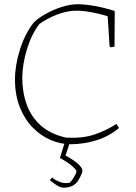

<svg xmlns="http://www.w3.org/2000/svg" viewBox="-20 -667 634 897"><path d="M312 7Q263 7 216.5 -13Q170 -33 132.5 -71.5Q95 -110 72.5 -166.5Q50 -223 50 -295Q50 -362 73 -435Q96 -508 137 -561Q158 -582 192.5 -601.5Q227 -621 265 -633.5Q303 -646 336 -647Q374 -648 423 -639Q472 -630 515 -616L516 -611L515 -449L496 -446L492 -451L483 -591Q465 -597 437.5 -603.5Q410 -610 381 -614Q352 -618 330 -617Q287 -615 243 -597.5Q199 -580 164 -555Q127 -506 106 -437.5Q85 -369 84 -305Q84 -236 105 -178Q126 -120 171.5 -80Q217 -40 289 -24Q366 -20 421 -38.5Q476 -57 524 -88L536 -69Q489 -30 432 -12Q375 6 312 7ZM279 210Q262 210 244 198Q226 186 213 175L223 162Q238 175 261 183.5Q284 192 307 186Q316 176 326.5 159Q337 142 337 133Q337 126 316 108Q295 90 260 71L284 -6H308L286 60Q313 73 339 94Q365 115 365 131Q365 140 355.5 158Q346 176 341 183Q327 199 310.5 204.5Q294 210 279 210Z"/></svg>

Font: Labrada ExtraLight
Style: Regular
Weight: 200
Designer: Mercedes Jáuregui
Foundry: Omnibus-Type Team
Version: Version 1.000; ttfautohint (v1.8.4.7-5d5b)